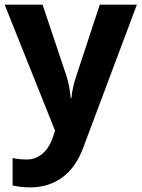

<svg xmlns="http://www.w3.org/2000/svg" viewBox="-20 -566 609 826"><path d="M109.9 240.2Q71.3 240.2 34.2 231.9V113.8Q61 120.1 96.7 120.1Q132.3 120.1 161.9 95.9Q191.4 71.8 208 22.9L216.8 -3.9L0 -545.9H163.1L266.1 -238.8Q279.3 -198.7 284.2 -144H287.1Q292.5 -194.3 308.1 -238.8L409.2 -545.9H568.8L337.9 69.8Q306.2 155.3 247.3 197.8Q188.5 240.2 109.9 240.2Z"/></svg>

Font: NotoSans-Bold
Style: Bold
Weight: 700
Designer: Monotype Design team
Foundry: Monotype Imaging Inc.
Version: Version 1.04